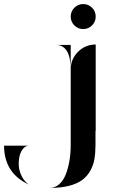

<svg xmlns="http://www.w3.org/2000/svg" viewBox="-203 -645 554 945"><path d="M145 -303Q145 -354 181 -390Q217 -426 268 -426V0H267V68Q267 108 261.5 139Q256 170 240.5 197Q225 224 200 242Q175 260 135 270Q95 280 41 280Q67 280 87.5 262.5Q108 245 120 215Q132 185 138.5 148Q145 111 145 68V0V-301Q145 -364 126 -394Q107 -424 73 -424H145ZM250 -520Q232 -502 206.5 -502Q181 -502 163 -520Q145 -538 145 -563.5Q145 -589 163 -607Q181 -625 206.5 -625Q232 -625 250 -607Q268 -589 268 -563.5Q268 -538 250 -520ZM-61 72Q-76 72 -88.5 86Q-101 100 -106.5 122.5Q-112 145 -110.5 170.5Q-109 196 -96.5 221.5Q-84 247 -62 263Q-120 236 -150 191Q-183 142 -183 72Z"/></svg>

Font: Oscilla
Style: Regular
Weight: 400
Designer: Ryan Lin
Version: Version 1.0